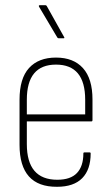

<svg xmlns="http://www.w3.org/2000/svg" viewBox="-20 -709 428 737"><path d="M199 8Q55 9 55 -153V-326Q55 -408 91.5 -448Q128 -488 195 -488Q262 -488 298.5 -447.5Q335 -407 335 -327V-248Q335 -243 331 -243H83V-156Q83 -19 200 -19Q251 -19 275.5 -45Q300 -71 300 -120Q300 -124 304 -124H324Q328 -124 328 -120Q328 -58 295.5 -25Q263 8 199 8ZM83 -270H307V-326Q307 -461 195 -461Q83 -461 83 -326ZM206 -562Q202 -562 200 -565L130 -683Q127 -689 133 -689H155Q158 -689 160 -685L226 -567Q229 -562 224 -562Z"/></svg>

Font: Sofia Sans Cond ExtraLight
Style: Regular
Weight: 200
Width: 3
Designer: Botio Nikoltchev, Ani Petrova
Foundry: lettersoup
Version: Version 4.100; ttfautohint (v1.8.3)